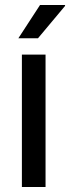

<svg xmlns="http://www.w3.org/2000/svg" viewBox="-20 -743 279 763"><path d="M67 0V-526H161V0ZM53 -591 139 -723H238L239 -720L131 -591Z"/></svg>

Font: Archivo Narrow Medium
Style: Regular
Weight: 500
Designer: Hector Gatti
Foundry: Omnibus-Type
Version: Version 3.002